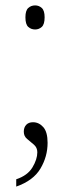

<svg xmlns="http://www.w3.org/2000/svg" viewBox="-20 -536 261 710"><path d="M110 -427Q95 -427 84.5 -436.5Q74 -446 74 -472Q74 -497 84.5 -506.5Q95 -516 110 -516Q124 -516 134.5 -506.5Q145 -497 145 -472Q145 -446 134.5 -436.5Q124 -427 110 -427ZM40 127Q82 113 100 83Q118 53 118 27Q118 10 105.5 -1Q93 -12 80.5 -22Q68 -32 68 -49Q68 -65 77 -74.5Q86 -84 102 -84Q124 -84 140 -66Q156 -48 156 -8Q156 43 129.5 87.5Q103 132 40 154Z"/></svg>

Font: Noto Serif SemiCondensed ExtraLight
Style: Regular
Weight: 200
Width: 4
Designer: Monotype Design Team
Foundry: Monotype Imaging Inc.
Version: Version 2.014